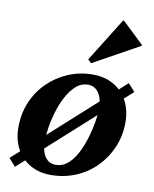

<svg xmlns="http://www.w3.org/2000/svg" viewBox="-89 -859 754 940"><g transform="rotate(10 288.0 -389.0)"><path d="M228 14Q169 14 125 -11.5Q81 -37 56.5 -82.5Q32 -128 32 -189Q32 -256 56 -313.5Q80 -371 123.5 -414Q167 -457 224.5 -481.5Q282 -506 348 -506Q406 -506 450.5 -480.5Q495 -455 519.5 -409Q544 -363 544 -302Q544 -236 519.5 -178.5Q495 -121 452 -77.5Q409 -34 351.5 -10Q294 14 228 14ZM243 -39Q277 -39 303 -61.5Q329 -84 348 -120.5Q367 -157 379.5 -199Q392 -241 398.5 -280Q405 -319 405 -346Q405 -396 385.5 -424.5Q366 -453 333 -453Q299 -453 273 -430Q247 -407 227.5 -370.5Q208 -334 195.5 -292.5Q183 -251 177 -212Q171 -173 171 -146Q171 -95 190 -67Q209 -39 243 -39ZM49 5 15 -33 527 -495 561 -457ZM328 -559 311 -575 446 -792H451L557 -691V-686Z"/></g></svg>

Font: Platypi SemiBold
Style: Italic
Weight: 600
Italic angle: -13°
Designer: David Sargent
Foundry: Bolt Cutter Type
Version: Version 1.200; ttfautohint (v1.8.4.7-5d5b)